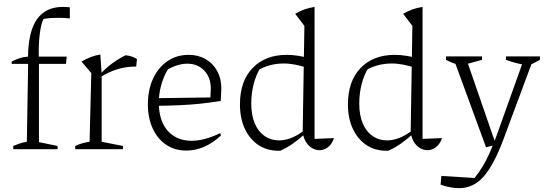

<svg xmlns="http://www.w3.org/2000/svg" viewBox="-20 -778 2839 1001"><path d="M41 -445V-457Q61 -468 81.5 -474.5Q102 -481 126 -483Q127 -550 139 -599Q151 -648 174 -679.5Q197 -711 230.5 -726.5Q264 -742 308 -742Q316 -742 325.5 -741.5Q335 -741 344 -740V-682Q328 -684 312.5 -684.5Q297 -685 282 -685Q264 -685 245 -684Q226 -683 207 -679Q195 -658 188 -606.5Q181 -555 182 -483H328L324 -445ZM183 -464V-37L280 -17V0H49V-17Q63 -23 80 -29Q97 -35 120 -39L127 -464Z M690 -431Q592 -432 504 -376V-393Q534 -425 567 -449Q600 -473 635 -490Q652 -488 666 -483.5Q680 -479 694 -470ZM372 0V-17Q387 -24 404 -29.5Q421 -35 447 -39L456 -397L405 -457Q451 -485 503 -494L510 -391V-39L621 -17V0Z M952 7Q891 7 846 -23.5Q801 -54 776 -108.5Q751 -163 751 -234Q751 -309 777.5 -367Q804 -425 852 -458.5Q900 -492 964 -492Q1014 -492 1052.5 -469.5Q1091 -447 1112.5 -407.5Q1134 -368 1134 -317L1131 -252Q1077 -243 1025.5 -237.5Q974 -232 916 -229.5Q858 -227 784 -226V-266L1077 -270L1079 -316Q1079 -374 1045 -410Q1011 -446 956 -446Q932 -446 905.5 -438Q879 -430 855 -416Q832 -377 820 -332.5Q808 -288 808 -244Q808 -148 854.5 -96Q901 -44 978 -44Q1046 -44 1128 -84L1132 -72Q1091 -33 1045 -13Q999 7 952 7Z M1432 8Q1372 8 1327 -22Q1282 -52 1256.5 -106.5Q1231 -161 1231 -234Q1231 -355 1297 -423.5Q1363 -492 1475 -492Q1504 -492 1536 -487Q1568 -482 1602 -472L1591 -421Q1519 -447 1459 -447Q1420 -447 1384.5 -437Q1349 -427 1314 -406L1338 -425Q1315 -388 1302.5 -339.5Q1290 -291 1290 -238Q1290 -177 1308.5 -134Q1327 -91 1360 -68.5Q1393 -46 1435 -46Q1466 -46 1499 -59Q1532 -72 1566 -98V-77Q1539 -52 1508 -30Q1477 -8 1441 8Q1439 8 1437 8Q1435 8 1432 8ZM1646 5Q1626 5 1607.5 -5.5Q1589 -16 1576 -36.5Q1563 -57 1558 -86L1567 -643L1519 -706Q1542 -720 1566 -728.5Q1590 -737 1620 -742V-54L1721 -58Q1715 -38 1703 -23.5Q1691 -9 1676 -2Q1661 5 1646 5ZM1587 -757 1586 -758H1587Z M1995 8Q1935 8 1890 -22Q1845 -52 1819.5 -106.5Q1794 -161 1794 -234Q1794 -355 1860 -423.5Q1926 -492 2038 -492Q2067 -492 2099 -487Q2131 -482 2165 -472L2154 -421Q2082 -447 2022 -447Q1983 -447 1947.5 -437Q1912 -427 1877 -406L1901 -425Q1878 -388 1865.5 -339.5Q1853 -291 1853 -238Q1853 -177 1871.5 -134Q1890 -91 1923 -68.5Q1956 -46 1998 -46Q2029 -46 2062 -59Q2095 -72 2129 -98V-77Q2102 -52 2071 -30Q2040 -8 2004 8Q2002 8 2000 8Q1998 8 1995 8ZM2209 5Q2189 5 2170.5 -5.5Q2152 -16 2139 -36.5Q2126 -57 2121 -86L2130 -643L2082 -706Q2105 -720 2129 -728.5Q2153 -737 2183 -742V-54L2284 -58Q2278 -38 2266 -23.5Q2254 -9 2239 -2Q2224 5 2209 5ZM2150 -757 2149 -758H2150Z M2277 185 2281 139 2454 150Q2480 117 2498 87Q2516 57 2531.5 22Q2547 -13 2565 -60L2713 -474H2762L2603 -47Q2554 83 2501 143Q2448 203 2373 203Q2352 203 2327.5 198.5Q2303 194 2277 185ZM2514 -10 2344 -474H2410L2566 -23ZM2387 -437Q2365 -441 2344 -448.5Q2323 -456 2305 -466V-484H2493V-466ZM2740 -437Q2709 -440 2678 -447.5Q2647 -455 2618 -466V-484H2795V-466Z"/></svg>

Font: Piazzolla Thin ExtraLight
Style: Regular
Weight: 250
Version: Version 2.005